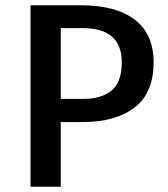

<svg xmlns="http://www.w3.org/2000/svg" viewBox="-20 -710 640 730"><path d="M295 -246H211V0H96V-690H287Q420 -690 492 -635.5Q564 -581 564 -473Q564 -357 492 -301.5Q420 -246 295 -246ZM295 -603H211V-334H296Q366 -334 404.5 -366Q443 -398 443 -473Q443 -603 295 -603Z"/></svg>

Font: Fira Mono Medium
Style: Regular
Weight: 500
Designer: Carrois Corporate & Edenspiekermann AG
Foundry: Carrois Corporate GbR & Edenspiekermann AG
Version: Version 3.206